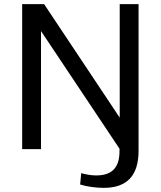

<svg xmlns="http://www.w3.org/2000/svg" viewBox="-20 -720 776 927"><path d="M481 187Q454 187 424 183Q394 179 367 171L372 116Q390 121 408.5 124Q427 127 445 127Q501 127 529 98.5Q557 70 557 10V-2L178 -570V0H87V-700H193L558 -152V-700H649V8Q649 98 607 142.5Q565 187 481 187Z"/></svg>

Font: Pathway Extreme 72pt Medium
Style: Regular
Weight: 500
Designer: Eduardo Rodriguez Tunni
Foundry: Eduardo Rodriguez Tunni
Version: Version 1.001;gftools[0.9.26]